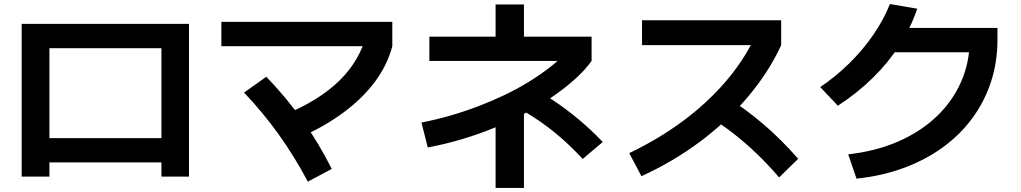

<svg xmlns="http://www.w3.org/2000/svg" viewBox="-20 -835 5040 948"><path d="M87 37V-717H913V37H777V-33H224V37ZM224 -153H777V-597H224Z M1384 -268Q1556 -339 1656 -437Q1756 -535 1790 -666L1917 -607Q1893 -515 1832 -432.5Q1771 -350 1676 -279.5Q1581 -209 1453 -153ZM1500 62Q1435 -61 1357 -170Q1279 -279 1185 -378L1295 -456Q1396 -351 1476 -238Q1556 -125 1618 -1ZM1073 -607V-727H1917V-607Z M2061 -230Q2133 -244 2204 -264.5Q2275 -285 2343 -311Q2411 -337 2473.5 -367Q2536 -397 2591 -431Q2646 -465 2691.5 -500Q2737 -535 2771 -571L2806 -534H2100V-654H2427V-813H2567V-654H2901V-534Q2867 -487 2816 -441.5Q2765 -396 2702 -353.5Q2639 -311 2566.5 -272.5Q2494 -234 2415.5 -202Q2337 -170 2255 -146Q2173 -122 2092 -107ZM2427 93V-305H2567V93ZM2857 -50Q2810 -101 2762.5 -143.5Q2715 -186 2663 -223.5Q2611 -261 2551 -295L2651 -378Q2735 -328 2814 -264.5Q2893 -201 2956 -134Z M3087 -79Q3231 -148 3349.5 -235.5Q3468 -323 3557.5 -426Q3647 -529 3704 -644L3744 -612H3150V-735H3837V-612Q3777 -481 3675 -359.5Q3573 -238 3439 -137.5Q3305 -37 3147 35ZM3827 41Q3770 -25 3714.5 -78Q3659 -131 3600 -177Q3541 -223 3473 -264L3561 -360Q3660 -298 3748.5 -222.5Q3837 -147 3921 -51Z M4168 -73Q4303 -88 4413 -135.5Q4523 -183 4602.5 -258Q4682 -333 4725 -430Q4768 -527 4768 -640L4825 -577H4345V-697H4905V-640Q4905 -529 4873 -431Q4841 -333 4780.5 -251Q4720 -169 4634.5 -107Q4549 -45 4441.5 -5.5Q4334 34 4209 47ZM4030 -405Q4107 -457 4174 -523Q4241 -589 4292.5 -664Q4344 -739 4374 -815L4509 -792Q4477 -698 4422 -612.5Q4367 -527 4290.5 -451.5Q4214 -376 4117 -313Z"/></svg>

Font: M PLUS 2
Style: Bold
Weight: 700
Designer: Coji Morishita
Foundry: UNDERFOREST DESIGN
Version: Version 1.001